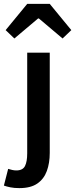

<svg xmlns="http://www.w3.org/2000/svg" viewBox="-66 -762 387 988"><path d="M34 206Q7 206 -12.5 202Q-32 198 -46 193L-24 107Q-14 110 -3.5 112.5Q7 115 18 115Q51 115 62.5 92.5Q74 70 74 27V-491H190V25Q190 77 175 118Q160 159 126 182.5Q92 206 34 206ZM-37 -607 74 -742H190L301 -607L256 -564L134 -667H130L8 -564Z"/></svg>

Font: Source Sans Pro SemiBold
Style: Regular
Weight: 600
Designer: Paul D. Hunt
Foundry: Adobe Systems Incorporated
Version: Version 2.045;hotconv 1.0.109;makeotfexe 2.5.65596